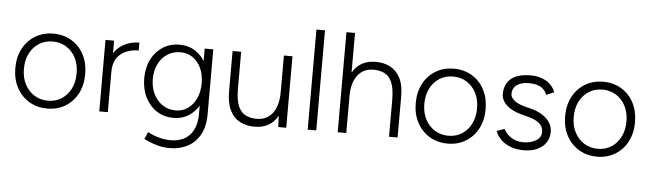

<svg xmlns="http://www.w3.org/2000/svg" viewBox="-53 -913 4531 1338"><g transform="rotate(5 2212.5 -244.0)"><path d="M291 12Q219 12 163.5 -21.5Q108 -55 76.5 -114Q45 -173 45 -250Q45 -327 76 -386Q107 -445 162.5 -478.5Q218 -512 289 -512Q361 -512 416.5 -478.5Q472 -445 503 -386Q534 -327 534 -250Q534 -173 503 -114Q472 -55 417 -21.5Q362 12 291 12ZM291 -43Q345 -43 386 -69.5Q427 -96 450.5 -142.5Q474 -189 474 -250Q474 -311 450.5 -357.5Q427 -404 385 -430.5Q343 -457 289 -457Q235 -457 193.5 -430.5Q152 -404 128.5 -357.5Q105 -311 105 -250Q105 -189 129 -142.5Q153 -96 195 -69.5Q237 -43 291 -43Z M679 -274Q679 -355 709.5 -405Q740 -455 788.5 -478.5Q837 -502 891 -502V-447Q847 -447 806.5 -431.5Q766 -416 740 -379.5Q714 -343 714 -280ZM654 0V-500H714V0Z M1167 212Q1122 212 1084 202Q1046 192 1020 180.5Q994 169 984 164L1006 114Q1018 121 1042.5 131.5Q1067 142 1099.5 149.5Q1132 157 1167 157Q1219 157 1260 136Q1301 115 1324.5 70Q1348 25 1348 -46V-500H1408V-46Q1408 41 1375.5 98.5Q1343 156 1288 184Q1233 212 1167 212ZM1172 0Q1106 0 1055 -33Q1004 -66 975 -124.5Q946 -183 946 -258Q946 -333 975 -390Q1004 -447 1055 -479.5Q1106 -512 1172 -512Q1236 -512 1284.5 -479.5Q1333 -447 1360.5 -390Q1388 -333 1388 -258Q1388 -183 1360.5 -124.5Q1333 -66 1284.5 -33Q1236 0 1172 0ZM1184 -53Q1232 -53 1269 -79.5Q1306 -106 1327 -152Q1348 -198 1348 -258Q1348 -317 1327 -362.5Q1306 -408 1269 -434Q1232 -460 1183 -460Q1131 -460 1091 -434Q1051 -408 1028.5 -362.5Q1006 -317 1006 -258Q1006 -198 1029 -152Q1052 -106 1092 -79.5Q1132 -53 1184 -53Z M1906 0 1902 -92V-500H1962V0ZM1543 -244V-500H1603V-244ZM1603 -244Q1603 -161 1622.5 -118Q1642 -75 1676 -59.5Q1710 -44 1751 -44Q1822 -44 1862 -96.5Q1902 -149 1902 -243H1939Q1939 -163 1916 -106Q1893 -49 1849 -18.5Q1805 12 1740 12Q1683 12 1638 -11.5Q1593 -35 1568 -86.5Q1543 -138 1543 -221V-244Z M2112 0V-700H2172V0Z M2322 0V-700H2382V0ZM2681 0V-256H2741V0ZM2681 -256Q2681 -339 2661.5 -382Q2642 -425 2608.5 -440.5Q2575 -456 2533 -456Q2462 -456 2422 -403.5Q2382 -351 2382 -257H2345Q2345 -337 2368 -394Q2391 -451 2435.5 -481.5Q2480 -512 2544 -512Q2602 -512 2646.5 -488.5Q2691 -465 2716.5 -414Q2742 -363 2741 -279V-256Z M3092 12Q3020 12 2964.5 -21.5Q2909 -55 2877.5 -114Q2846 -173 2846 -250Q2846 -327 2877 -386Q2908 -445 2963.5 -478.5Q3019 -512 3090 -512Q3162 -512 3217.5 -478.5Q3273 -445 3304 -386Q3335 -327 3335 -250Q3335 -173 3304 -114Q3273 -55 3218 -21.5Q3163 12 3092 12ZM3092 -43Q3146 -43 3187 -69.5Q3228 -96 3251.5 -142.5Q3275 -189 3275 -250Q3275 -311 3251.5 -357.5Q3228 -404 3186 -430.5Q3144 -457 3090 -457Q3036 -457 2994.5 -430.5Q2953 -404 2929.5 -357.5Q2906 -311 2906 -250Q2906 -189 2930 -142.5Q2954 -96 2996 -69.5Q3038 -43 3092 -43Z M3625 12Q3568 12 3527 -5Q3486 -22 3460.5 -49Q3435 -76 3425 -105L3479 -125Q3496 -88 3533.5 -65.5Q3571 -43 3614 -43Q3667 -43 3704 -65Q3741 -87 3741 -127Q3741 -163 3714 -186Q3687 -209 3634 -223L3585 -236Q3518 -254 3481.5 -288.5Q3445 -323 3445 -366Q3445 -435 3490.5 -473.5Q3536 -512 3628 -512Q3671 -512 3705.5 -499.5Q3740 -487 3764.5 -464Q3789 -441 3801 -409L3747 -386Q3731 -425 3700 -441Q3669 -457 3619 -457Q3566 -457 3535.5 -434.5Q3505 -412 3505 -371Q3505 -349 3529.5 -327.5Q3554 -306 3603 -293L3646 -282Q3695 -270 3729.5 -247.5Q3764 -225 3782.5 -196Q3801 -167 3801 -132Q3801 -87 3778 -54.5Q3755 -22 3715.5 -5Q3676 12 3625 12Z M4137 12Q4065 12 4009.5 -21.5Q3954 -55 3922.5 -114Q3891 -173 3891 -250Q3891 -327 3922 -386Q3953 -445 4008.5 -478.5Q4064 -512 4135 -512Q4207 -512 4262.5 -478.5Q4318 -445 4349 -386Q4380 -327 4380 -250Q4380 -173 4349 -114Q4318 -55 4263 -21.5Q4208 12 4137 12ZM4137 -43Q4191 -43 4232 -69.5Q4273 -96 4296.5 -142.5Q4320 -189 4320 -250Q4320 -311 4296.5 -357.5Q4273 -404 4231 -430.5Q4189 -457 4135 -457Q4081 -457 4039.5 -430.5Q3998 -404 3974.5 -357.5Q3951 -311 3951 -250Q3951 -189 3975 -142.5Q3999 -96 4041 -69.5Q4083 -43 4137 -43Z"/></g></svg>

Font: Figtree Light
Style: Regular
Weight: 300
Designer: Erik Kennedy
Foundry: Erik Kennedy
Version: Version 2.001;gftools[0.9.30]